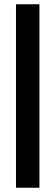

<svg xmlns="http://www.w3.org/2000/svg" viewBox="-20 -731 261 901"><path d="M165 -711V150H55V-711Z"/></svg>

Font: CyStack Display SemiBold
Style: Regular
Weight: 600
Designer: Weizhong Zhang
Foundry: 本地遙控
Version: Version 1.000;Glyphs 3.1.2 (3151)